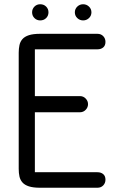

<svg xmlns="http://www.w3.org/2000/svg" viewBox="-20 -883 556 903"><path d="M169 -787Q153 -787 142 -798Q131 -809 131 -825Q131 -841 142 -852Q153 -863 169 -863Q186 -863 197 -852Q208 -841 208 -825Q208 -809 197 -798Q186 -787 169 -787ZM371 -787Q355 -787 343.5 -798Q332 -809 332 -825Q332 -841 343.5 -852Q355 -863 371 -863Q387 -863 398.5 -852Q410 -841 410 -825Q410 -809 398.5 -798Q387 -787 371 -787ZM438 0Q455 0 465.5 -11Q476 -22 476 -38Q476 -55 465.5 -64Q455 -73 438 -73H144V-355H356Q372 -355 383 -366.5Q394 -378 394 -393Q394 -408 383 -419.5Q372 -431 356 -431H144V-651H438Q455 -651 465.5 -660Q476 -669 476 -686Q476 -702 465.5 -713Q455 -724 438 -724H169Q136 -724 116 -717.5Q96 -711 85.5 -699Q75 -687 71.5 -670.5Q68 -654 68 -635V-89Q68 -69 71.5 -53Q75 -37 85.5 -25Q96 -13 116 -6.5Q136 0 169 0Z"/></svg>

Font: VDS Compensated
Style: Light
Weight: 300
Designer: artmaker
Foundry: artmaker
Version: Version 1.000 2012 initial release